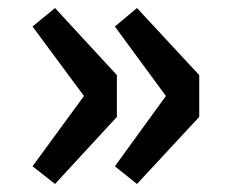

<svg xmlns="http://www.w3.org/2000/svg" viewBox="-20 -525 569 478"><path d="M117 -67 61 -111 189 -286 61 -459 117 -505 271 -338V-234ZM321 -67 266 -111 393 -286 266 -459 321 -505 476 -338V-234Z"/></svg>

Font: Noto Sans KR Thin
Style: Bold
Weight: 700
Version: Version 2.004-H2;hotconv 1.0.118;makeotfexe 2.5.65603